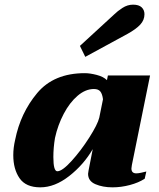

<svg xmlns="http://www.w3.org/2000/svg" viewBox="-20 -794 682 824"><path d="M323 -597 471 -733Q484 -746 505.5 -760Q527 -774 551 -774Q576 -774 588 -762.5Q600 -751 600 -733Q600 -708 582 -688.5Q564 -669 528 -649L346 -550ZM37 -128Q37 -160 45 -194Q68 -309 139.5 -394.5Q211 -480 344 -480Q366 -480 395 -472.5Q424 -465 439 -450L443 -470H624L546 -86Q544 -74 544 -71Q544 -50 565 -50Q574 -50 587 -53Q600 -56 608 -58L601 -27Q575 -10 537.5 0Q500 10 463 10Q421 10 389.5 -3.5Q358 -17 358 -48Q358 -52 360 -62L378 -154Q339 -87 277 -38.5Q215 10 153 10Q91 10 64 -29Q37 -68 37 -128ZM406 -289 422 -368Q419 -391 410.5 -401.5Q402 -412 383 -412Q347 -412 313 -383Q279 -354 253.5 -305.5Q228 -257 216 -202Q209 -160 209 -120Q209 -59 226 -59Q247 -59 287 -103Q327 -147 363 -203.5Q399 -260 406 -289Z"/></svg>

Font: Taviraj ExtraBold
Style: Italic
Weight: 800
Italic angle: -12°
Designer: Katatrad Team
Foundry: CadsonDemak
Version: Version 1.001